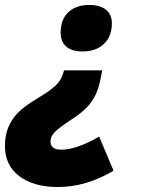

<svg xmlns="http://www.w3.org/2000/svg" viewBox="-61 -583 569 776"><path d="M352.1 -298.8 346.2 -268.1Q338.9 -228 325.2 -199.7Q311.5 -171.4 289.8 -148.7Q268.1 -126 222.2 -96.2Q178.7 -67.9 160.9 -49.8Q143.1 -31.7 143.1 -12.2Q143.1 5.9 154.1 13.9Q165 22 187 22Q247.6 22 339.8 -30.8L397.9 106.9Q287.1 172.9 172.9 172.9Q74.7 172.9 16.8 128.9Q-41 85 -41 7.8Q-41 -35.6 -27.6 -68.1Q-14.2 -100.6 10.3 -126.2Q34.7 -151.9 94.2 -188Q143.1 -217.3 163.8 -237.3Q184.6 -257.3 190.9 -277.8L198.2 -298.8ZM391.1 -488.8Q391.1 -436.5 359.4 -405.8Q327.6 -375 272 -375Q229.5 -375 206.8 -394.8Q184.1 -414.6 184.1 -451.2Q184.1 -504.4 215.3 -533.7Q246.6 -563 299.8 -563Q343.3 -563 367.2 -543.7Q391.1 -524.4 391.1 -488.8ZM139.2 158.2Z"/></svg>

Font: TypoPRO Open Sans
Style: Italic
Weight: 800
Italic angle: -12°
Foundry: Ascender Corporation
Version: Version 1.10